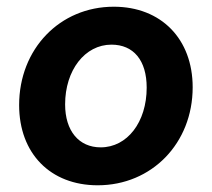

<svg xmlns="http://www.w3.org/2000/svg" viewBox="-20 -536 631 572"><path d="M271 16C432 16 554 -109 554 -276C554 -420 460 -516 319 -516C158 -516 37 -390 37 -223C37 -79 130 16 271 16ZM280 -97C215 -97 174 -146 174 -225C174 -327 233 -403 312 -403C378 -403 417 -356 417 -275C417 -172 359 -97 280 -97Z"/></svg>

Font: Uncut Sans
Style: Bold Italic
Weight: 700
Italic angle: -11°
Designer: Kasper Nordkvist
Foundry: UNCUT.wtf
Version: Version 1.304;Glyphs 3.2 (3246)